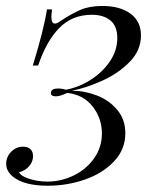

<svg xmlns="http://www.w3.org/2000/svg" viewBox="-22 -602 492 634"><path d="M314.5 -161.3Q314.5 -211.3 283.9 -250.4Q253.2 -289.5 200 -295.2Q175.8 -283.9 162.9 -283.9Q146 -283.9 146 -294.4Q146 -309.7 169.4 -309.7Q184.7 -309.7 195.2 -305.6Q238.7 -313.7 277.8 -338.7Q316.9 -363.7 341.1 -399.6Q365.3 -435.5 365.3 -476.6Q365.3 -516.1 342.3 -534.7Q319.4 -553.2 281.5 -553.2Q216.1 -553.2 173.4 -509.3Q130.6 -465.3 104 -385.5H86.3Q122.6 -503.2 133.1 -571H150Q147.6 -554 147.6 -546.8Q147.6 -524.2 158.9 -524.2Q165.3 -524.2 173.4 -529.8Q214.5 -557.3 244.4 -569.8Q274.2 -582.3 316.1 -582.3Q374.2 -582.3 408.9 -556.9Q443.5 -531.5 443.5 -484.7Q443.5 -436.3 406.9 -398.4Q370.2 -360.5 317.3 -336.3Q264.5 -312.1 215.3 -302.4Q257.3 -302.4 298 -286.7Q338.7 -271 365.3 -239.1Q391.9 -207.3 391.9 -162.1Q391.9 -108.9 354.8 -69.4Q317.7 -29.8 258.9 -9.3Q200 11.3 135.5 11.3Q58.9 11.3 21.8 -17.7Q-1.6 -36.3 -1.6 -61.3Q-1.6 -83.9 14.9 -100.8Q31.5 -117.7 54 -117.7Q69.4 -117.7 78.2 -109.7Q87.1 -101.6 87.1 -86.3Q87.1 -68.5 74.6 -53.6Q62.1 -38.7 41.1 -33.1Q46 -21 74.2 -11.7Q102.4 -2.4 134.7 -2.4Q180.6 -2.4 222.2 -23Q263.7 -43.5 289.1 -79.8Q314.5 -116.1 314.5 -161.3Z"/></svg>

Font: Playfair Display SC
Style: Italic
Weight: 400
Italic angle: -14°
Designer: Claus Eggers Sørensen
Foundry: Claus Eggers Sørensen
Version: Version 1.202; ttfautohint (v1.6)